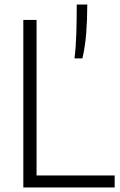

<svg xmlns="http://www.w3.org/2000/svg" viewBox="-20 -828 530 848"><path d="M83 0V-740H141.5V-53H486.5V0ZM309 -570Q315.5 -623 317.2 -683.8Q319 -744.5 319 -808H365.5Q365.5 -742 360.8 -681.8Q356 -621.5 344 -570Z"/></svg>

Font: Encode Sans SemiCondensed SemiCondensed Light
Style: Regular
Weight: 300
Width: 4
Designer: Multiple Designers
Foundry: Impallari Type
Version: Version 3.000; ttfautohint (v1.8.3) -l 8 -r 50 -G 200 -x 14 